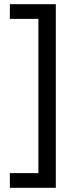

<svg xmlns="http://www.w3.org/2000/svg" viewBox="-20 -736 363 915"><path d="M27 89H163V-646H27V-716H246V159H27Z"/></svg>

Font: Noto Sans Arabic SemiCondensed
Style: Regular
Weight: 400
Width: 4
Designer: Monotype Design Team, Nadine Chahine, Nizar Qandah and Khaled Hosny
Foundry: Monotype Imaging Inc.
Version: Version 2.012